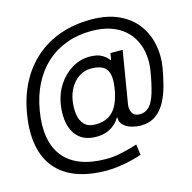

<svg xmlns="http://www.w3.org/2000/svg" viewBox="-125 -824 1140 1141"><g transform="rotate(-15 445.0 -254.0)"><path d="M396 191.4Q287.1 191.4 208.5 161.9Q129.9 132.3 82.3 75Q34.7 17.6 19.3 -65.9Q3.9 -149.4 22 -256.8Q39.1 -360.8 82.3 -442.9Q125.5 -524.9 191.7 -582.5Q257.8 -640.1 344 -670.2Q430.2 -700.2 532.7 -700.2Q632.3 -700.2 702.4 -667.7Q772.5 -635.3 813.7 -580.1Q855 -524.9 869.1 -455.8Q883.3 -386.7 871.1 -313.5Q862.3 -262.2 848.6 -209.5Q835 -156.7 811.5 -112.5Q788.1 -68.4 750.5 -41.5Q712.9 -14.6 656.2 -14.6Q631.8 -14.6 603.3 -22.5Q574.7 -30.3 554.7 -48.3Q534.7 -66.4 535.2 -96.7H531.2Q520 -76.7 500.2 -58.8Q480.5 -41 452.1 -29.8Q423.8 -18.6 386.2 -18.6Q321.8 -18.6 283.4 -50.8Q245.1 -83 232.2 -137.9Q219.2 -192.9 230.5 -261.7Q241.2 -326.7 275.9 -378.2Q310.5 -429.7 360.8 -459.5Q411.1 -489.3 469.2 -489.3Q517.1 -489.3 545.2 -471.9Q573.2 -454.6 583 -437.5H587.9L594.2 -477.5H669.4L616.2 -156.2Q611.3 -126.5 624.3 -103.8Q637.2 -81.1 669.4 -81.1Q705.6 -81.1 728.8 -106Q752 -130.9 767.8 -182.6Q783.7 -234.4 796.9 -315.4Q804.7 -363.3 799.6 -409.4Q794.4 -455.6 775.1 -496.1Q755.9 -536.6 721.2 -567.6Q686.5 -598.6 636 -616.2Q585.4 -633.8 517.6 -633.8Q434.1 -633.8 363.8 -607.9Q293.5 -582 239.5 -533Q185.5 -483.9 149.9 -413.6Q114.3 -343.3 99.6 -253.9Q84.5 -163.6 96.9 -93.3Q109.4 -22.9 148.4 25.4Q187.5 73.7 252.9 98.9Q318.4 124 409.7 124Q448.7 124 487.8 116.5Q526.9 108.9 557.6 99.9Q588.4 90.8 601.6 86.9L610.4 152.3Q587.4 161.1 550.8 170.2Q514.2 179.2 473.1 185.3Q432.1 191.4 396 191.4ZM400.4 -90.8Q448.2 -90.8 481 -110.1Q513.7 -129.4 533.7 -168.2Q553.7 -207 563.5 -265.6Q573.2 -325.2 563.7 -358.6Q554.2 -392.1 527.3 -405.5Q500.5 -418.9 457.5 -418.9Q417.5 -418.9 385.3 -397.7Q353 -376.5 332.3 -341.8Q311.5 -307.1 304.7 -265.6Q297.4 -220.2 302.7 -180.4Q308.1 -140.6 331.3 -115.7Q354.5 -90.8 400.4 -90.8Z"/></g></svg>

Font: Inter Tight
Style: Italic
Weight: 400
Italic angle: -9.39999°
Designer: Rasmus Andersson
Foundry: rsms
Version: Version 3.002